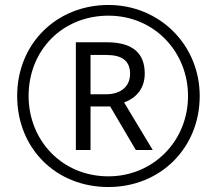

<svg xmlns="http://www.w3.org/2000/svg" viewBox="-20 -743 872 772"><path d="M416 9C625 9 783 -148 783 -357C783 -562 622 -723 416 -723C208 -723 49 -568 49 -357C49 -148 203 9 416 9ZM416 -34C228 -34 95 -180 95 -357C95 -542 232 -680 416 -680C602 -680 736 -533 736 -357C736 -175 595 -34 416 -34ZM285 -140H344V-315H423L526 -140H594L479 -331C523 -347 562 -383 562 -447C562 -532 510 -573 410 -573H285ZM407 -364H344V-522H407C469 -522 503 -500 503 -446C503 -394 464 -364 407 -364Z"/></svg>

Font: Noto Sans Syriac Light
Style: Regular
Weight: 300
Designer: Patrick Giasson and the Monotype Design Team
Foundry: Monotype Imaging Inc.
Version: Version 3.000